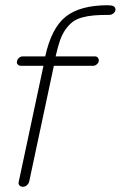

<svg xmlns="http://www.w3.org/2000/svg" viewBox="-20 -712 464 738"><path d="M51.8 -12.2 147 -459H60.1Q53.7 -459 49.3 -462.9Q44.9 -466.8 44.9 -472.2Q44.9 -481.9 51.8 -488.5Q58.6 -495.1 65.9 -495.1H153.8Q177.7 -604.5 232.9 -648.2Q288.1 -691.9 395 -691.9Q423.8 -691.9 423.8 -675.8Q423.8 -667.5 416.5 -661.1Q409.2 -654.8 399.9 -654.8Q364.7 -654.8 341.1 -652.8Q317.4 -650.9 295.4 -644.8Q273.4 -638.7 259.3 -627.9Q245.1 -617.2 232.2 -599.1Q219.2 -581.1 210.4 -555.9Q201.7 -530.8 193.8 -495.1H346.2Q352.1 -495.1 356 -490.5Q359.9 -485.8 359.9 -480Q359.9 -471.7 352.8 -465.3Q345.7 -459 337.9 -459H187L91.8 -12.2Q89.4 -4.9 82.8 0.5Q76.2 5.9 67.9 5.9Q59.6 5.9 54.7 0.5Q49.8 -4.9 51.8 -12.2Z"/></svg>

Font: Comic Neue Light
Style: Italic
Weight: 300
Italic angle: -12°
Designer: Craig Rozynski
Foundry: Craig Rozynski
Version: Version 2.003;hotconv 1.0.109;makeotfexe 2.5.65596